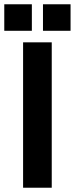

<svg xmlns="http://www.w3.org/2000/svg" viewBox="-63 -878 350 898"><path d="M45 -680H179V0H45ZM-43 -858H86V-734H-43ZM138 -858H267V-734H138Z"/></svg>

Font: CyStack Display
Style: Bold
Weight: 700
Designer: Weizhong Zhang
Foundry: 本地遙控
Version: Version 1.000;Glyphs 3.1.2 (3151)